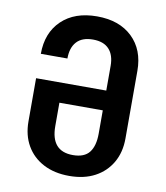

<svg xmlns="http://www.w3.org/2000/svg" viewBox="-84 -810 767 889"><g transform="rotate(10 300.0 -365.0)"><path d="M301 10Q231 10 179.5 -17Q128 -44 100 -92.5Q72 -141 72 -206V-409H402V-525Q402 -576 376.5 -603.5Q351 -631 301 -631Q250 -631 224.5 -603Q199 -575 199 -524H74Q74 -623 135 -681.5Q196 -740 301 -740Q406 -740 467 -681.5Q528 -623 528 -524V-206Q528 -141 500 -92.5Q472 -44 421.5 -17Q371 10 301 10ZM301 -88Q355 -88 378.5 -118.5Q402 -149 402 -206V-316H198V-206Q198 -88 301 -88Z"/></g></svg>

Font: JetBrains Mono NL
Style: Bold
Weight: 700
Monospace: yes
Designer: Philipp Nurullin, Konstantin Bulenkov
Foundry: JetBrains
Version: Version 2.305; ttfautohint (v1.8.4.7-5d5b)